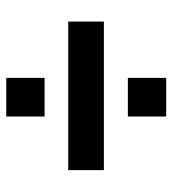

<svg xmlns="http://www.w3.org/2000/svg" viewBox="12 -672 561 626"><g transform="rotate(-90 293.0 -359.5)"><path d="M50.8 -418H535.2V-301.8H50.8ZM225.6 -223.6H351.6V-98.6H225.6ZM225.6 -620.1H351.6V-495.1H225.6Z"/></g></svg>

Font: Min Sans Black
Style: Regular
Weight: 900
Designer: Jinseong-Kim, NotoSansCJK, Nunito
Foundry: Jinseong-Kim
Version: Version 1.000